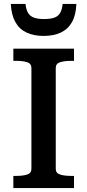

<svg xmlns="http://www.w3.org/2000/svg" viewBox="-20 -958 445 978"><path d="M140 -98V-612Q140 -634 118.5 -641Q97 -648 63 -648H48V-710H357V-648H342Q308 -648 286 -641Q264 -634 264 -612V-98Q264 -76 286 -69Q308 -62 342 -62H357V0H48V-62H63Q97 -62 118.5 -69Q140 -76 140 -98ZM202 -775Q254 -775 290.5 -792.5Q327 -810 347 -846Q367 -882 369 -938H299Q296 -908 286 -891.5Q276 -875 256.5 -868Q237 -861 204 -861Q173 -861 153.5 -868Q134 -875 123.5 -891.5Q113 -908 110 -938H35Q38 -882 58 -846Q78 -810 114.5 -792.5Q151 -775 202 -775Z"/></svg>

Font: Roboto Serif Medium
Style: Regular
Weight: 500
Designer: Greg Gazdowicz
Foundry: Commercial Type
Version: Version 1.008